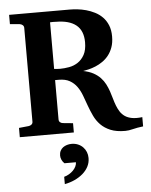

<svg xmlns="http://www.w3.org/2000/svg" viewBox="-62 -722 827 1049"><g transform="rotate(-5 352.0 -197.0)"><path d="M704.1 0Q670.9 3.9 647.2 10Q623.5 16.1 605 16.1Q556.6 16.1 524.4 2.7Q492.2 -10.7 470.9 -32.5Q449.7 -54.2 436.5 -82Q423.3 -109.9 412.8 -138.9Q402.3 -168 392.1 -195.8Q381.8 -223.6 366.2 -245.4Q350.6 -267.1 327.1 -280.5Q303.7 -293.9 267.1 -293.9H247.1V-78.1Q247.1 -68.4 253.4 -62.7Q259.8 -57.1 269 -56.2L324.2 -50.8V0H27.8V-50.8L81.1 -56.2Q89.8 -57.1 96.9 -62.7Q104 -68.4 104 -78.1V-592.8Q104 -602.5 96.9 -608.4Q89.8 -614.3 81.1 -615.2L27.8 -620.1V-670.9H359.9Q378.4 -670.9 401.9 -668.5Q425.3 -666 449.5 -659.4Q473.6 -652.8 496.8 -641.1Q520 -629.4 538.1 -611.1Q556.2 -592.8 567.1 -566.7Q578.1 -540.5 578.1 -504.9Q578.1 -471.2 569.1 -445.8Q560.1 -420.4 545.2 -401.6Q530.3 -382.8 511.5 -369.9Q492.7 -356.9 473.1 -348.9Q453.6 -340.8 435.5 -336.4Q417.5 -332 403.8 -330.1Q436.5 -323.7 459.5 -311.3Q482.4 -298.8 498 -282.2Q513.7 -265.6 523.7 -246.1Q533.7 -226.6 540.8 -205.8Q547.9 -185.1 553.5 -164.6Q559.1 -144 566.4 -125.5Q573.7 -106.9 583.7 -91.6Q593.8 -76.2 609.4 -65.7Q625 -55.2 647.9 -51Q670.9 -46.9 704.1 -50.8ZM428.2 -485.8Q428.2 -549.3 390.1 -580.1Q352.1 -610.8 278.8 -610.8Q274.9 -611.3 269.5 -611.3H259.3Q253.4 -611.3 247.1 -610.8V-355Q259.8 -354 267.8 -353.5Q275.9 -353 279.8 -353Q303.2 -353 329.3 -357.7Q355.5 -362.3 377.4 -376.7Q399.4 -391.1 413.8 -417.2Q428.2 -443.4 428.2 -485.8ZM392.1 146Q392.1 171.4 380.9 192.9Q369.6 214.4 350.1 231.2Q330.6 248 304.9 259.8Q279.3 271.5 250.5 276.9V236.8Q265.1 232.9 277.8 225.3Q290.5 217.8 300.3 207.8Q310.1 197.8 315.7 186.3Q321.3 174.8 321.3 163.1H258.3Q248.5 153.8 243.4 142.3Q238.3 130.9 238.3 119.1Q238.3 104.5 243.9 93.5Q249.5 82.5 259 75.4Q268.6 68.4 280.8 64.7Q293 61 306.2 61Q325.2 61 341.1 67.6Q356.9 74.2 368.4 85.9Q379.9 97.7 386 113Q392.1 128.4 392.1 146Z"/></g></svg>

Font: Charis SIL Eur
Style: Bold
Weight: 700
Foundry: SIL International
Version: Version 5.000